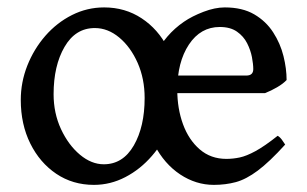

<svg xmlns="http://www.w3.org/2000/svg" viewBox="-20 -489 837 523"><path d="M760.7 -271Q751 -260.7 734.6 -251.2Q718.3 -241.7 702.1 -235.4H429.2L430.2 -283.2H650.9Q669.9 -283.2 669.9 -300.8Q669.9 -314 666.3 -333.3Q662.6 -352.5 653.1 -371.3Q643.6 -390.1 625.5 -402.8Q607.4 -415.5 578.6 -415.5Q526.4 -415.5 494.6 -367.7Q462.9 -319.8 462.9 -244.1Q462.9 -193.4 478.5 -150.6Q494.1 -107.9 524.2 -82Q554.2 -56.2 596.7 -56.2Q614.7 -56.2 633.1 -60.1Q651.4 -64 676 -77.4Q700.7 -90.8 736.3 -119.1Q742.7 -115.7 748.5 -107.4Q754.4 -99.1 756.8 -95.2Q713.9 -47.9 682.1 -24.2Q650.4 -0.5 622.3 7.1Q594.2 14.6 562.5 14.6Q513.7 14.6 470.7 -13.9Q427.7 -42.5 400.9 -94Q374 -145.5 374 -214.4Q374 -280.3 402.1 -337.6Q430.2 -395 481 -429.7Q502.9 -444.8 534.2 -456.8Q565.4 -468.8 592.3 -468.8Q640.1 -468.8 672.4 -450Q704.6 -431.2 724.1 -400.9Q743.7 -370.6 752.2 -336.2Q760.7 -301.8 760.7 -271ZM462.9 -243.2Q462.9 -193.4 444.3 -147.2Q425.8 -101.1 394 -64.5Q362.3 -27.8 321.5 -6.6Q280.8 14.6 235.8 14.6Q178.2 14.6 133.3 -15.6Q88.4 -45.9 62.5 -98.1Q36.6 -150.4 36.6 -216.8Q36.6 -265.1 54.4 -310.3Q72.3 -355.5 103.5 -391.4Q134.8 -427.2 176 -448Q217.3 -468.8 263.7 -468.8Q320.8 -468.8 365.7 -439.2Q410.6 -409.7 436.8 -358.6Q462.9 -307.6 462.9 -243.2ZM374 -222.2Q374 -274.4 355 -317.6Q335.9 -360.8 304.9 -386.7Q273.9 -412.6 238.3 -412.6Q185.5 -412.6 155.8 -361.3Q126 -310.1 126 -232.4Q126 -180.7 146.2 -137.2Q166.5 -93.8 197.8 -67.6Q229 -41.5 262.7 -41.5Q314.9 -41.5 344.5 -92.8Q374 -144 374 -222.2Z"/></svg>

Font: Gentium Book Plus
Style: Regular
Weight: 400
Designer: Victor Gaultney, Annie Olsen, Iska Routamaa, Becca Hirsbrunner
Foundry: SIL International
Version: Version 6.101